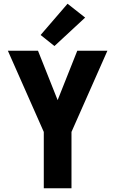

<svg xmlns="http://www.w3.org/2000/svg" viewBox="-20 -1006 616 1026"><path d="M214 0H362V-301L554 -735H393L288 -471L183 -735H22L214 -301ZM271 -760 435 -912 341 -986 197 -819Z"/></svg>

Font: Iosevka Sparkle Heavy
Style: Regular
Weight: 900
Designer: Belleve Invis
Foundry: Belleve Invis
Version: Version 4.5.0; ttfautohint (v1.8.3)